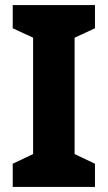

<svg xmlns="http://www.w3.org/2000/svg" viewBox="-20 -734 423 754"><path d="M353 0H30V-91L110 -129V-586L30 -623V-714H353V-623L273 -586V-129L353 -91Z"/></svg>

Font: Noto Sans Malayalam SemiCondensed ExtraBold
Style: Regular
Weight: 800
Width: 4
Designer: Jelle Bosma - Monotype Design Team
Foundry: Monotype Imaging Inc.
Version: Version 2.104; ttfautohint (v1.8.4.7-5d5b)